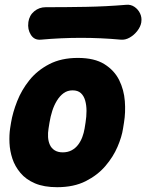

<svg xmlns="http://www.w3.org/2000/svg" viewBox="-20 -760 609 799"><path d="M492 -225Q487 -191 469 -149Q451 -107 418.5 -69Q386 -31 336.5 -6Q287 19 218 19Q163 19 125.5 3Q88 -13 65 -40.5Q42 -68 31.5 -100Q21 -132 19.5 -165Q18 -198 22 -225L26 -250Q33 -292 51.5 -339Q70 -386 102.5 -426.5Q135 -467 185 -493Q235 -519 304 -519Q373 -519 414.5 -493Q456 -467 476 -426.5Q496 -386 499.5 -339Q503 -292 496 -250ZM336 -250Q340 -275 340 -298.5Q340 -322 334.5 -341.5Q329 -361 316.5 -372.5Q304 -384 282 -384Q261 -384 245 -372.5Q229 -361 217 -341.5Q205 -322 197.5 -298.5Q190 -275 186 -250L182 -225Q179 -207 180 -189.5Q181 -172 187.5 -157.5Q194 -143 207.5 -134.5Q221 -126 241 -126Q262 -126 278 -134.5Q294 -143 305 -157.5Q316 -172 322.5 -189.5Q329 -207 332 -225ZM568 -667Q565 -649 551.5 -631.5Q538 -614 519.5 -603.5Q501 -593 482 -595Q318 -610 151 -595Q123 -592 108.5 -615Q94 -638 98 -667V-668Q102 -696 122.5 -713Q143 -730 170 -730Q254 -730 338 -731.5Q422 -733 505 -740Q524 -742 539.5 -731.5Q555 -721 563 -704Q571 -687 568 -668Z"/></svg>

Font: Winky Sans
Style: Bold Italic
Weight: 700
Italic angle: -8.97852°
Designer: Simon Atzbach
Foundry: typofactur
Version: Version 1.205